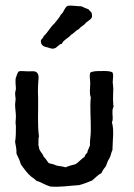

<svg xmlns="http://www.w3.org/2000/svg" viewBox="-20 -689 487 700"><path d="M49 -429C42 -423 41 -412 37 -403C36 -390 37 -379 38 -367C38 -360 35 -354 35 -347C35 -340 37 -334 37 -328C37 -321 35 -315 35 -309C35 -293 38 -279 38 -263C38 -257 37 -252 37 -246C36 -240 38 -234 38 -228C38 -208 38 -189 35 -172C37 -158 41 -146 40 -129C46 -116 52 -105 56 -90C68 -73 80 -56 95 -44C100 -40 107 -37 111 -31C129 -25 144 -15 163 -9C202 -6 231 -12 268 -14C285 -18 300 -25 316 -31C327 -40 336 -51 350 -58C354 -68 360 -76 366 -83C370 -93 373 -104 379 -112C384 -120 385 -133 390 -142C390 -175 397 -214 388 -243C394 -255 389 -269 390 -285C390 -293 394 -296 394 -304C394 -306 392 -306 393 -309C391 -327 393 -349 393 -367C393 -375 391 -382 391 -389C391 -402 395 -415 390 -425C380 -431 364 -430 349 -430C334 -430 318 -430 309 -424C305 -411 309 -399 309 -386C309 -368 305 -350 311 -334C307 -294 312 -252 311 -211C311 -193 307 -176 308 -159C305 -150 300 -143 298 -132C294 -128 290 -125 289 -118C283 -113 277 -109 272 -104C266 -99 261 -93 254 -90C242 -87 230 -84 219 -79C211 -82 198 -83 188 -85C179 -89 169 -92 158 -94C151 -102 147 -111 139 -118C136 -129 127 -135 123 -146C122 -150 122 -156 120 -159C121 -170 119 -184 122 -192C116 -236 120 -287 119 -331C118 -348 118 -365 119 -381C119 -396 125 -416 114 -425C106 -432 92 -428 79 -429C68 -429 58 -431 49 -429ZM315 -636C315 -647 306 -648 303 -655C294 -658 285 -662 277 -666C261 -666 240 -670 227 -668C214 -661 213 -643 202 -636C196 -623 186 -614 178 -603C163 -590 154 -570 139 -557C138 -548 128 -548 129 -537C130 -526 137 -520 146 -518C158 -516 166 -510 176 -512C189 -514 193 -528 205 -529C208 -533 209 -537 213 -540C221 -548 232 -553 239 -562C250 -568 256 -578 268 -583C274 -593 287 -596 293 -606C302 -614 320 -621 315 -636Z"/></svg>

Font: FuturaRener
Style: Regular
Weight: 400
Designer: BSozoo
Foundry: BSozoo
Version: Version 1.0